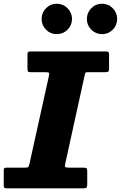

<svg xmlns="http://www.w3.org/2000/svg" viewBox="-46 -1032 662 1052"><path d="M-25.5 -16.5V-98.5Q-25.5 -109 -21.5 -111.2Q-17.5 -113.5 -6.5 -113.5H91.5Q106.5 -113.5 109.2 -117Q112 -120.5 115 -132.5L222 -616Q225 -629.5 222 -633Q219 -636.5 203 -636.5H123Q110 -636.5 107.2 -640.2Q104.5 -644 104.5 -658V-732Q104.5 -743.5 107.5 -746.8Q110.5 -750 121.5 -750H535Q546 -750 548.8 -746Q551.5 -742 551.5 -730.5V-656.5Q551.5 -643 547.5 -639.8Q543.5 -636.5 530.5 -636.5H438Q424.5 -636.5 422.5 -633.5Q420.5 -630.5 418 -620L311.5 -135.5Q308 -120.5 311.8 -117Q315.5 -113.5 334 -113.5H410Q424 -113.5 428 -110Q432 -106.5 432 -92.5V-24Q432 -8 428 -4Q424 0 409 0H-5.5Q-17.5 0 -21.5 -2.5Q-25.5 -5 -25.5 -16.5ZM513 -845Q478.5 -845 454.2 -869.2Q430 -893.5 430 -928Q430 -962.5 454.2 -987Q478.5 -1011.5 513 -1011.5Q547.5 -1011.5 571.8 -987Q596 -962.5 596 -928Q596 -893.5 571.8 -869.2Q547.5 -845 513 -845ZM265 -845Q230.5 -845 206.2 -869.2Q182 -893.5 182 -928Q182 -962.5 206.2 -987Q230.5 -1011.5 265 -1011.5Q299.5 -1011.5 324 -987Q348.5 -962.5 348.5 -928Q348.5 -893.5 324 -869.2Q299.5 -845 265 -845Z"/></svg>

Font: Besley* Heavy
Style: Italic
Weight: 800
Italic angle: -13°
Designer: Owen Earl
Foundry: indestructible type*
Version: Version 3.000; ttfautohint (v1.8.3)